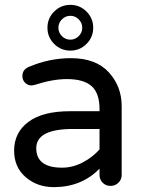

<svg xmlns="http://www.w3.org/2000/svg" viewBox="-20 -759 595 789"><path d="M271 -520Q374 -520 427 -462Q480 -404 480 -323V-40Q480 -21 466.5 -8Q453 5 434 5Q415 5 402 -8Q389 -21 389 -40V-66Q315 10 201 10Q133 10 85.5 -31Q38 -72 38 -140Q38 -214 96.5 -258Q155 -302 268 -302H389V-310Q389 -376 356.5 -405Q324 -434 255 -434Q196 -434 122 -410Q114 -408 109 -408Q94 -408 83 -419Q72 -430 72 -446Q72 -473 98 -484Q183 -520 271 -520ZM235 -70Q279 -70 320 -91.5Q361 -113 389 -145V-229H280Q129 -229 129 -150Q129 -70 235 -70ZM202.5 -711.5Q230 -739 269 -739Q308 -739 335.5 -711.5Q363 -684 363 -645Q363 -606 335.5 -578.5Q308 -551 269 -551Q230 -551 202.5 -578.5Q175 -606 175 -645Q175 -684 202.5 -711.5ZM234.5 -610.5Q249 -596 269 -596Q289 -596 303.5 -610.5Q318 -625 318 -645Q318 -665 303.5 -679.5Q289 -694 269 -694Q249 -694 234.5 -679.5Q220 -665 220 -645Q220 -625 234.5 -610.5Z"/></svg>

Font: Varela Round
Style: Regular
Weight: 400
Designer: Joe Prince
Foundry: Joe Prince
Version: Version 1.000